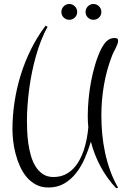

<svg xmlns="http://www.w3.org/2000/svg" viewBox="-20 -789 641 985"><path d="M568.8 -594.2Q575.7 -594.2 580.8 -591.3Q585.9 -588.4 585.9 -581.1Q585.9 -572.3 582.5 -562.7Q579.1 -553.2 574.2 -543.5Q569.3 -533.7 564.5 -524.4Q559.6 -515.1 556.2 -506.8Q527.3 -433.1 513.7 -355.2Q500 -277.3 500 -196.8Q500 -150.4 504.4 -102.1Q508.8 -53.7 519 -6.1Q529.3 41.5 545.7 87.2Q562 132.8 585.9 173.8L576.2 176.8Q528.8 126.5 496.1 65.7Q463.4 4.9 446.3 -62Q433.1 -19 415 22.9Q397 64.9 370.8 98.4Q344.7 131.8 309.8 152.3Q274.9 172.9 228 172.9Q192.4 172.9 165 158.4Q137.7 144 117.2 119.9Q96.7 95.7 82.8 64.7Q68.8 33.7 60.1 0.5Q51.3 -32.7 47.6 -65.7Q43.9 -98.6 43.9 -126Q43.9 -195.8 54.7 -266.6Q65.4 -337.4 86.7 -405.5Q107.9 -473.6 139.6 -537.4Q171.4 -601.1 213.9 -657.2L224.1 -651.9Q206.1 -619.6 191.2 -581.5Q176.3 -543.5 164.6 -502.2Q152.8 -460.9 144 -417.7Q135.3 -374.5 129.6 -331.5Q124 -288.6 121.1 -247.6Q118.2 -206.5 118.2 -169.9Q118.2 -147.5 119.4 -117.4Q120.6 -87.4 125 -55.2Q129.4 -22.9 138.2 8.3Q147 39.6 162.1 64.2Q177.2 88.9 199.7 104Q222.2 119.1 253.9 119.1Q285.2 119.1 310.1 108.2Q335 97.2 354 78.1Q373 59.1 387 33.9Q400.9 8.8 410.2 -19.5Q419.4 -47.9 425 -77.6Q430.7 -107.4 433.1 -135.7Q430.2 -164.1 430.2 -192.9Q430.2 -232.9 434.3 -278.6Q438.5 -324.2 447 -370.1Q455.6 -416 468.8 -459.7Q481.9 -503.4 500 -540Q505.9 -550.8 512.5 -560.5Q519 -570.3 527.1 -577.9Q535.2 -585.4 545.4 -589.8Q555.7 -594.2 568.8 -594.2ZM376 -728.5Q376 -710.4 364 -699Q352.1 -687.5 335 -687.5Q318.8 -687.5 306.9 -699Q294.9 -710.4 294.9 -728.5Q294.9 -736.3 298.1 -743.7Q301.3 -751 306.9 -756.6Q312.5 -762.2 319.6 -765.4Q326.7 -768.6 335 -768.6Q343.8 -768.6 351.1 -765.4Q358.4 -762.2 364 -756.6Q369.6 -751 372.8 -743.7Q376 -736.3 376 -728.5ZM500 -728.5Q500 -710.4 488 -699Q476.1 -687.5 459 -687.5Q442.9 -687.5 430.9 -699Q418.9 -710.4 418.9 -728.5Q418.9 -736.3 422.1 -743.7Q425.3 -751 430.9 -756.6Q436.5 -762.2 443.6 -765.4Q450.7 -768.6 459 -768.6Q467.8 -768.6 475.1 -765.4Q482.4 -762.2 488 -756.6Q493.7 -751 496.8 -743.7Q500 -736.3 500 -728.5Z"/></svg>

Font: Montez
Style: Regular
Weight: 400
Designer: Astigmatic (AOETI)
Foundry: Astigmatic (AOETI)
Version: Version 1.001